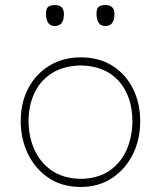

<svg xmlns="http://www.w3.org/2000/svg" viewBox="-20 -731 637 760"><path d="M300 9Q225 9 171.8 -27.2Q118.5 -63.5 90.2 -122.8Q62 -182 62 -251Q62 -325 92.2 -382Q122.5 -439 176.2 -471.5Q230 -504 300 -504Q372 -504 424.8 -470.8Q477.5 -437.5 506.2 -380.2Q535 -323 535 -251Q535 -178.5 505.5 -119.5Q476 -60.5 423 -25.8Q370 9 300 9ZM300 -23Q370.5 -24.5 415.8 -57Q461 -89.5 482.5 -141Q504 -192.5 504 -251Q504 -349.5 450.5 -409.8Q397 -470 300 -472Q231 -470.5 185 -441Q139 -411.5 116 -362Q93 -312.5 93 -251Q93 -192.5 115.2 -141Q137.5 -89.5 183.2 -57Q229 -24.5 300 -23ZM397 -628Q362 -628 362 -678Q362 -696 370.2 -703.5Q378.5 -711 398 -711Q433 -711 433 -675Q433 -628 397 -628ZM197 -628Q162 -628 162 -678Q162 -696 170.2 -703.5Q178.5 -711 198 -711Q233 -711 233 -675Q233 -628 197 -628Z"/></svg>

Font: Commissioner Loud Thin
Style: Regular
Weight: 100
Designer: Kostas Bartsokas
Foundry: Kostas Bartsokas
Version: Version 1.000; ttfautohint (v1.8.3)